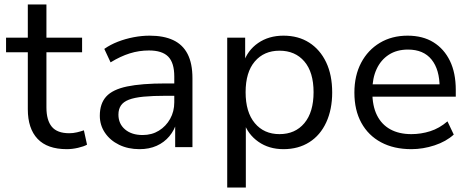

<svg xmlns="http://www.w3.org/2000/svg" viewBox="-20 -656 2097 856"><path d="M278 9Q191 9 147.5 -37Q104 -83 104 -169V-423H7V-488H104V-636H187V-488H346V-423H187V-177Q187 -120 211 -91Q235 -62 289 -62Q306 -62 323 -66Q340 -70 354 -75L368 -11Q354 -3 328 3Q302 9 278 9Z M602 9Q551 9 511 -10.5Q471 -30 448 -64Q425 -98 425 -140Q425 -194 453.5 -225.5Q482 -257 546.5 -270.5Q611 -284 719 -284H771V-229H721Q661 -229 620 -225Q579 -221 554.5 -211.5Q530 -202 519 -185.5Q508 -169 508 -145Q508 -104 537.5 -79Q567 -54 616 -54Q657 -54 688.5 -73.5Q720 -93 738.5 -126Q757 -159 757 -200V-315Q757 -376 730 -403.5Q703 -431 644 -431Q600 -431 558.5 -418Q517 -405 473 -378L445 -438Q472 -457 505.5 -470Q539 -483 575.5 -490Q612 -497 647 -497Q710 -497 752.5 -477Q795 -457 816.5 -415Q838 -373 838 -307V0H761V-112H768Q758 -76 735 -48.5Q712 -21 678.5 -6Q645 9 602 9Z M993 180V-488H1073V-375H1065Q1083 -431 1130.5 -464Q1178 -497 1244 -497Q1310 -497 1358.5 -466Q1407 -435 1434 -378.5Q1461 -322 1461 -244Q1461 -168 1434.5 -110.5Q1408 -53 1359 -22Q1310 9 1244 9Q1179 9 1132 -24Q1085 -57 1067 -111H1076V180ZM1226 -58Q1296 -58 1337 -107Q1378 -156 1378 -245Q1378 -334 1337 -382Q1296 -430 1226 -430Q1157 -430 1116 -382Q1075 -334 1075 -245Q1075 -156 1116 -107Q1157 -58 1226 -58Z M1814 9Q1736 9 1679 -21.5Q1622 -52 1591 -108.5Q1560 -165 1560 -243Q1560 -319 1590 -376Q1620 -433 1673.5 -465Q1727 -497 1797 -497Q1865 -497 1912.5 -467.5Q1960 -438 1986 -384.5Q2012 -331 2012 -255V-225H1623V-280H1957L1940 -266Q1940 -346 1904 -390.5Q1868 -435 1799 -435Q1749 -435 1713.5 -412Q1678 -389 1659 -348Q1640 -307 1640 -252V-245Q1640 -184 1660.5 -142.5Q1681 -101 1720 -79.5Q1759 -58 1814 -58Q1857 -58 1898 -71Q1939 -84 1975 -115L2003 -56Q1969 -25 1917.5 -8Q1866 9 1814 9Z"/></svg>

Font: Nunito Sans 11pt
Style: Regular
Weight: 400
Version: Version 3.101;gftools[0.9.27]